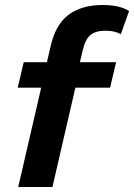

<svg xmlns="http://www.w3.org/2000/svg" viewBox="-20 -749 537 769"><path d="M403 -626Q363 -626 342.5 -609Q322 -592 312 -550L300 -500H445L421 -398H282L190 0H53L145 -398H51L75 -500H168L183 -565Q203 -652 255.5 -690.5Q308 -729 391 -729Q459 -729 497 -705L464 -612Q440 -626 403 -626Z"/></svg>

Font: Elaine Sans SemiBold
Style: Italic
Weight: 600
Italic angle: -13°
Designer: Wei Huang
Foundry: Wei Huang
Version: Version 2.001;December 24, 2019;FontCreator 12.0.0.2547 64-b